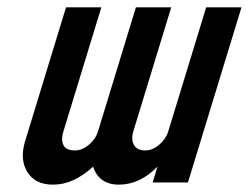

<svg xmlns="http://www.w3.org/2000/svg" viewBox="-20 -502 677 522"><path d="M233.1 -49C238.3 -33 246.7 -20.8 258.5 -12.5C270.3 -4.2 285.2 0 303.2 0C341.2 0 376.2 -16.3 408.1 -49L395 -6H491L636.5 -482H540.5L437.5 -145C433.2 -131 425 -118.8 412.8 -108.5C400.7 -98.2 387.9 -93 374.6 -93C359.9 -93 349.8 -98 344.2 -108C338.6 -118 338 -130.3 342.5 -145L445.5 -482H349.5L246.5 -145C242.2 -131 234 -118.8 221.8 -108.5C209.7 -98.2 196.9 -93 183.6 -93C167.6 -93 157.2 -97.8 152.5 -107.5C147.8 -117.2 147.8 -129.7 152.5 -145L255.5 -482H159.5L48.2 -118C38.3 -85.3 40.2 -57.5 54.2 -34.5C68.2 -11.5 91.5 0 124.2 0C143.5 0 162.1 -4.2 180 -12.5C197.9 -20.8 215.6 -33 233.1 -49Z"/></svg>

Font: Din Kursivschrift
Style: Condensed Italic Polish
Weight: 400
Version: Version 1.07